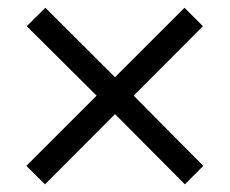

<svg xmlns="http://www.w3.org/2000/svg" viewBox="-20 -502 597 498"><path d="M230.5 -253.9 49.3 -434.1 97.7 -481.9 278.3 -301.8 458.5 -481.9 506.3 -434.1 326.7 -253.9 507.3 -71.8 459.5 -23.9 278.3 -206.1 96.7 -23.9 48.3 -71.8Z"/></svg>

Font: XB Khoramshahr
Style: Italic
Weight: 400
Italic angle: -12°
Designer: Behnam
Foundry: Irmug
Version: Version 8.005 2009